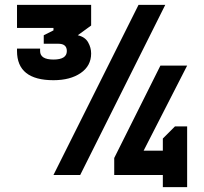

<svg xmlns="http://www.w3.org/2000/svg" viewBox="-20 -720 840 790"><path d="M200 0H310L660 -700H550ZM450 0H750V-100H490L450 -70ZM530 -20 750 -450H640L450 -70ZM750 50V-200H700L650 -150V50ZM355 -500Q355 -524 342.5 -546Q330 -568 300 -575L355 -615V-700H50V-605H200V-595L160 -575V-540H220Q255 -540 255 -510Q255 -475 200 -475Q145 -475 145 -510V-520H50V-510Q50 -390 200 -390Q269 -390 312 -419.5Q355 -449 355 -500Z"/></svg>

Font: Millimetre
Style: Extrablack
Weight: 900
Designer: Jérémy Landes
Version: Version 1.0